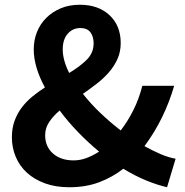

<svg xmlns="http://www.w3.org/2000/svg" viewBox="-20 -774 778 808"><path d="M170 -205Q170 -157 203 -128Q236 -99 290 -99Q317 -99 344 -109Q371 -119 397 -136Q350 -175 308 -218.5Q266 -262 231 -309Q204 -286 187 -260.5Q170 -235 170 -205ZM244 -566Q244 -543 251 -518Q258 -493 271 -467Q315 -493 344.5 -522Q374 -551 374 -592Q374 -620 360.5 -638Q347 -656 318 -656Q286 -656 265 -632Q244 -608 244 -566ZM683 14Q640 4 593 -15.5Q546 -35 499 -64Q453 -28 397 -7Q341 14 272 14Q214 14 169 -2.5Q124 -19 93 -47.5Q62 -76 46 -114.5Q30 -153 30 -196Q30 -235 41.5 -266Q53 -297 72 -322Q91 -347 116 -367.5Q141 -388 169 -406Q146 -448 134 -488.5Q122 -529 122 -566Q122 -605 135.5 -639Q149 -673 174.5 -698.5Q200 -724 235.5 -739Q271 -754 316 -754Q394 -754 441 -710Q488 -666 488 -593Q488 -556 474.5 -526Q461 -496 438.5 -470Q416 -444 387.5 -422Q359 -400 329 -379Q362 -337 403 -298Q444 -259 488 -225Q518 -264 541.5 -311Q565 -358 579 -413H713Q693 -344 662 -280.5Q631 -217 588 -159Q624 -139 657 -125Q690 -111 719 -106Z"/></svg>

Font: Kinto Sans
Style: Bold
Weight: 700
Designer: Authors: Ryoko NISHIZUKA  (kana & ideographs); Paul D. Hunt (Latin, Greek & Cyrillic); Wenlong ZHANG  (bopomofo); Sandol
Foundry: Adobe Systems Incorporated, ookami Inc.
Version: Version 0.001